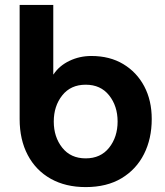

<svg xmlns="http://www.w3.org/2000/svg" viewBox="-20 -750 673 782"><path d="M329 12Q247 12 186.5 -22Q126 -56 93 -118.5Q60 -181 60 -265V-730H197V-447H198Q221 -482 262.5 -502Q304 -522 352 -522Q427 -522 482 -489Q537 -456 567.5 -398.5Q598 -341 598 -265Q598 -185 566.5 -122.5Q535 -60 475 -24Q415 12 329 12ZM329 -105Q390 -105 424.5 -148.5Q459 -192 459 -255Q459 -318 424.5 -361.5Q390 -405 329 -405Q268 -405 233.5 -361.5Q199 -318 199 -255Q199 -192 233.5 -148.5Q268 -105 329 -105Z"/></svg>

Font: MuseoModerno SemiBold
Style: Regular
Weight: 600
Designer: Pablo Cosgaya, Héctor Gatti, Marcela Romero, and the Authors of The MuseoModerno Project.
Foundry: Omnibus-Type Team
Version: Version 1.001